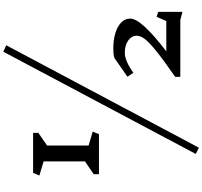

<svg xmlns="http://www.w3.org/2000/svg" viewBox="-51 -985 1228 1166"><g transform="rotate(-90 563.0 -402.0)"><path d="M331 -415H88V-447L166 -500V-751L80 -777L96 -815H339V-783L262 -730V-478L347 -453ZM249 192 211 173 832 -996 871 -978ZM1074 92 1024 79H679V48Q780 -22 833.5 -65Q887 -108 908 -135Q929 -162 929 -185Q929 -217 900 -237.5Q871 -258 826 -258Q776 -258 704 -206L680 -242L795 -322Q818 -328 848 -328Q932 -328 982.5 -299.5Q1033 -271 1033 -225Q1033 -158 834 -6H1018L1044 -65L1074 -55Z"/></g></svg>

Font: Inknut Antiqua
Style: Regular
Weight: 400
Designer: Claus Eggers Sørensen
Foundry: Claus Eggers Sørensen
Version: Version 1.003; ttfautohint (v1.8.2) -l 8 -r 50 -G 200 -x 14 